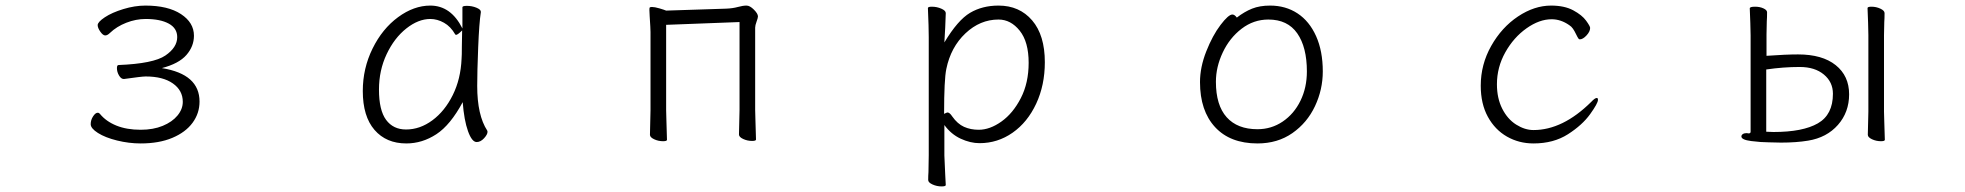

<svg xmlns="http://www.w3.org/2000/svg" viewBox="-20 -501 7040 688"><path d="M399 -257Q399 -268 405 -268Q530 -273 572.5 -302Q615 -331 615 -368Q615 -400 584.5 -416.5Q554 -433 502 -433Q467 -433 432.5 -419.5Q398 -406 374 -383Q365 -374 357 -374Q349 -374 339.5 -387.5Q330 -401 330 -411Q330 -422 355.5 -439Q381 -456 422 -468.5Q463 -481 501 -481Q582 -481 628.5 -450.5Q675 -420 675 -373Q675 -335 648 -304Q621 -273 560 -257Q628 -246 661.5 -216Q695 -186 695 -137Q695 -95 670 -61Q645 -27 597.5 -7Q550 13 484 13Q442 13 399.5 2.5Q357 -8 331 -24.5Q305 -41 305 -56Q305 -71 313.5 -84Q322 -97 330 -97Q335 -97 338 -93Q360 -66 397 -51Q434 -36 484 -36Q529 -36 563 -50Q597 -64 616 -87Q635 -110 635 -136Q635 -177 599.5 -202Q564 -227 502 -227Q488 -227 425 -218H423Q414 -218 406.5 -230.5Q399 -243 399 -257Z M1690 -193Q1690 -88 1726 -33Q1727 -30 1727 -29Q1727 -19 1714.5 -5.5Q1702 8 1688 8Q1671 8 1657 -31Q1643 -70 1638 -135Q1594 -53 1543.5 -20Q1493 13 1436 13Q1364 13 1322 -35.5Q1280 -84 1280 -175Q1280 -256 1315 -327Q1350 -398 1406.5 -439.5Q1463 -481 1522 -481Q1596 -481 1637 -399V-475Q1637 -480 1653 -480Q1671 -480 1687 -473.5Q1703 -467 1703 -459V-457Q1697 -419 1693.5 -331.5Q1690 -244 1690 -193ZM1435 -37Q1485 -37 1529.5 -70Q1574 -103 1602.5 -160.5Q1631 -218 1634 -291Q1635 -301 1635 -335L1636 -392Q1620 -376 1614 -376Q1613 -376 1611 -378Q1595 -406 1571 -419.5Q1547 -433 1522 -433Q1479 -433 1436 -399Q1393 -365 1365.5 -307Q1338 -249 1338 -180Q1338 -106 1363.5 -71.5Q1389 -37 1435 -37Z M2367 -412V-106L2368 -68L2370 0Q2370 5 2356 5Q2339 5 2324 -2Q2309 -9 2309 -18L2311 -106V-386Q2311 -398 2308 -443L2307 -465Q2307 -472 2308 -474Q2310 -476 2316 -476Q2326 -476 2343 -471Q2360 -466 2367 -463L2582 -470Q2606 -471 2624 -476Q2642 -481 2655 -481Q2667 -481 2681.5 -466.5Q2696 -452 2696 -442Q2696 -437 2691 -423.5Q2686 -410 2686 -402V-107L2687 -69L2689 -1Q2689 4 2675 4Q2658 4 2643 -3Q2628 -10 2628 -19L2630 -107V-422Z M3305 -472Q3305 -477 3319 -477Q3337 -477 3353 -470Q3369 -463 3369 -454L3367 -402L3364 -349Q3412 -429 3456 -455Q3500 -481 3558 -481Q3633 -481 3678.5 -428Q3724 -375 3724 -278Q3724 -196 3693 -129.5Q3662 -63 3608.5 -25.5Q3555 12 3490 12Q3457 12 3422.5 -4Q3388 -20 3364 -53V56Q3364 61 3367 124Q3369 154 3369 162Q3369 167 3354 167Q3337 167 3321.5 160Q3306 153 3306 144Q3306 128 3307 116L3308 55V-368Q3308 -403 3305 -472ZM3375 -98Q3383 -98 3392 -84Q3411 -57 3434.5 -46.5Q3458 -36 3487 -36Q3527 -36 3568.5 -65.5Q3610 -95 3638 -149.5Q3666 -204 3666 -276Q3666 -351 3634 -391Q3602 -431 3558 -431Q3492 -431 3439.5 -381.5Q3387 -332 3371 -254Q3363 -216 3363 -93Q3373 -98 3375 -98Z M4531 -481Q4587 -481 4629.5 -453Q4672 -425 4696 -371.5Q4720 -318 4720 -245Q4720 -180 4692 -120.5Q4664 -61 4611 -24Q4558 13 4486 13Q4388 13 4334 -45.5Q4280 -104 4280 -207Q4280 -260 4302.5 -317Q4325 -374 4353.5 -411.5Q4382 -449 4396 -449Q4404 -449 4412 -438Q4439 -459 4466.5 -470Q4494 -481 4531 -481ZM4486 -38Q4536 -38 4576.5 -65.5Q4617 -93 4640 -140Q4663 -187 4663 -245Q4663 -332 4628.5 -381.5Q4594 -431 4525 -431Q4472 -431 4429 -398Q4386 -365 4361.5 -313Q4337 -261 4337 -208Q4337 -124 4375.5 -81Q4414 -38 4486 -38Z M5475 13Q5423 13 5380 -11.5Q5337 -36 5311.5 -82.5Q5286 -129 5286 -194Q5286 -270 5323.5 -336.5Q5361 -403 5419.5 -442Q5478 -481 5538 -481Q5586 -481 5617.5 -464Q5649 -447 5663.5 -427Q5678 -407 5678 -401Q5678 -388 5665 -374Q5652 -360 5641 -360Q5638 -360 5636 -363Q5633 -367 5627.5 -378.5Q5622 -390 5616.5 -398Q5611 -406 5603 -411Q5573 -432 5540 -432Q5496 -432 5450 -399.5Q5404 -367 5374 -313.5Q5344 -260 5344 -199Q5344 -149 5363 -111.5Q5382 -74 5413 -54.5Q5444 -35 5475 -35Q5580 -35 5682 -136Q5695 -150 5702 -150Q5706 -150 5706 -143Q5706 -131 5678 -92Q5650 -53 5598.5 -20Q5547 13 5475 13Z M6674 -419 6672 -472Q6672 -477 6686 -477Q6703 -477 6718 -470Q6733 -463 6733 -454Q6733 -435 6732 -422L6731 -375V-101L6732 -65L6734 0Q6734 5 6720 5Q6703 5 6688 -2Q6673 -9 6673 -18L6675 -101V-375ZM6239 -24 6246 -23Q6253 -23 6253 -29V-374L6252 -418L6250 -471Q6250 -477 6269 -477Q6286 -477 6299 -471Q6312 -465 6312 -457Q6312 -438 6311 -425L6310 -378V-301Q6380 -306 6423 -306Q6510 -306 6558 -267.5Q6606 -229 6606 -163Q6606 -99 6566 -53.5Q6526 -8 6459 3Q6417 10 6362 10L6318 9Q6291 9 6255.5 4.5Q6220 0 6220 -12Q6220 -17 6225 -20.5Q6230 -24 6239 -24ZM6335 -28Q6440 -28 6494 -59Q6548 -90 6548 -165Q6548 -207 6515.5 -234Q6483 -261 6429 -261Q6370 -261 6309 -252V-29Z"/></svg>

Font: JyunsaiKaai Light
Style: Regular
Weight: 300
Designer: Fontworks Inc.
Version: Version 0.030;April 7, 2024;FontCreator 14.0.0.2901 64-bit